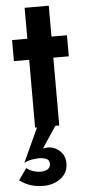

<svg xmlns="http://www.w3.org/2000/svg" viewBox="-83 -654 439 990"><g transform="rotate(-5 136.0 -158.5)"><path d="M99 -11 13 176Q36 165 58 162Q80 159 87 159Q111 159 127.5 166Q144 173 144 192Q144 210 130.5 219.5Q117 229 91 229Q75 229 56 223Q37 217 20 204L-22 264Q9 286 38 294.5Q67 303 105 303Q135 303 163.5 291Q192 279 210.5 255.5Q229 232 229 198Q229 168 215 148Q201 128 181.5 118Q162 108 143 108Q135 108 128 108.5Q121 109 115 111L194 -8ZM5 -460V-351H289V-460ZM84 -620V0H209V-620Z"/></g></svg>

Font: Jost SemiBold
Style: Regular
Weight: 600
Version: Version 3.710